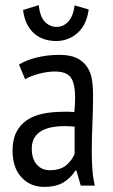

<svg xmlns="http://www.w3.org/2000/svg" viewBox="-20 -722 440 749"><path d="M54 -470Q83 -488 124.5 -498Q166 -508 212 -508Q254 -508 279.5 -495.5Q305 -483 319.5 -461.5Q334 -440 338.5 -412.5Q343 -385 343 -355Q343 -295 340.5 -238Q338 -181 338 -130Q338 -92 340.5 -59.5Q343 -27 350 2H295L278 -57H274Q259 -31 230 -12Q201 7 152 7Q98 7 63.5 -30.5Q29 -68 29 -134Q29 -177 43.5 -206Q58 -235 84.5 -253Q111 -271 147.5 -278.5Q184 -286 229 -286Q239 -286 249 -286Q259 -286 270 -285Q273 -316 273 -340Q273 -397 256 -420Q239 -443 194 -443Q166 -443 133 -434.5Q100 -426 78 -413ZM271 -228Q261 -229 251 -229.5Q241 -230 231 -230Q207 -230 184 -226Q161 -222 143 -212Q125 -202 114.5 -185Q104 -168 104 -142Q104 -102 123.5 -80Q143 -58 174 -58Q216 -58 239 -78Q262 -98 271 -122ZM131 -702Q136 -656 155.5 -636.5Q175 -617 201 -617Q227 -617 246.5 -638Q266 -659 271 -701L326 -685Q318 -625 282.5 -593.5Q247 -562 199 -562Q176 -562 154.5 -568.5Q133 -575 115.5 -589.5Q98 -604 86 -627Q74 -650 70 -683Z"/></svg>

Font: PT Sans Narrow
Style: Regular
Weight: 400
Width: 3
Designer: A.Korolkova, O.Umpeleva, V.Yefimov
Foundry: ParaType Ltd
Version: Version 2.003W OFL